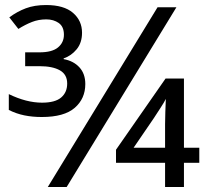

<svg xmlns="http://www.w3.org/2000/svg" viewBox="-20 -743 821 763"><path d="M146 -278Q109 -278 77 -284.5Q45 -291 15 -306V-369Q85 -335 147 -335Q199 -335 223 -355.5Q247 -376 247 -411Q247 -447 218 -463.5Q189 -480 137 -480H80V-535H137Q187 -535 210.5 -554.5Q234 -574 234 -605Q234 -637 213.5 -651.5Q193 -666 164 -666Q133 -666 106.5 -655.5Q80 -645 53 -628L17 -674Q48 -697 82.5 -710Q117 -723 163 -723Q234 -723 270 -692Q306 -661 306 -613Q306 -573 284.5 -547Q263 -521 233 -511V-508Q272 -501 295.5 -475.5Q319 -450 319 -409Q319 -351 277 -314.5Q235 -278 146 -278ZM170 0 606 -714H681L245 0ZM636 0V-96H441V-148L638 -431H711V-156H772V-96H711V0ZM511 -156H636V-249Q636 -270 637 -298Q638 -326 639 -350Q634 -339 618 -314.5Q602 -290 591 -273Z"/></svg>

Font: Noto IKEA Latin
Style: Regular
Weight: 400
Designer: Monotype Design Team
Foundry: Monotype Imaging Inc.
Version: Version 1.0